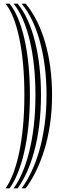

<svg xmlns="http://www.w3.org/2000/svg" viewBox="-20 -820 362 1040"><path d="M119 200H97.2Q125.5 162 150 110.6Q174.5 59.2 192.9 -4.6Q211.2 -68.5 221.6 -144.1Q232 -219.8 232 -306.2Q232 -383.8 223.1 -455.8Q214.2 -527.8 197.1 -591.6Q180 -655.5 154.9 -708.2Q129.8 -761 97.2 -800H119Q154 -758.2 180.8 -704Q207.5 -649.8 225.6 -585.9Q243.8 -522 252.9 -451.4Q262 -380.8 262 -306.2Q262 -221.2 250.9 -146.4Q239.8 -71.5 220 -7.6Q200.2 56.2 174.4 108.4Q148.5 160.5 119 200ZM75.5 200H53.5Q79 165.8 100.5 116Q122 66.2 138.1 2.2Q154.2 -61.8 163.1 -139Q172 -216.2 172 -305.8Q172 -389.2 164 -464.2Q156 -539.2 140.6 -603Q125.2 -666.8 103.2 -716.6Q81.2 -766.5 53.5 -800H75.5Q105.8 -763.8 129.2 -712.4Q152.8 -661 169 -597.2Q185.2 -533.5 193.6 -460Q202 -386.5 202 -306Q202 -218 192.4 -141.6Q182.8 -65.2 165.5 -1.2Q148.2 62.8 125.2 113.2Q102.2 163.8 75.5 200ZM31.8 200H10Q32 169.8 50.6 122Q69.2 74.2 83 10.1Q96.8 -54 104.4 -133.2Q112 -212.5 112 -305.5Q112 -395 104.9 -472.6Q97.8 -550.2 84.4 -613.8Q71 -677.2 52.1 -724.4Q33.2 -771.5 10 -800H31.8Q57.2 -769 77.6 -720.5Q98 -672 112.4 -608.4Q126.8 -544.8 134.4 -468.5Q142 -392.2 142 -305.8Q142 -214.5 133.8 -136.2Q125.5 -58 110.6 6Q95.8 70 75.6 118.9Q55.5 167.8 31.8 200Z"/></svg>

Font: Big Shoulders Inline Text Thin Black
Style: Regular
Weight: 900
Version: Version 2.002